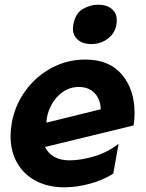

<svg xmlns="http://www.w3.org/2000/svg" viewBox="-20 -784 624 819"><path d="M277 -100Q201 -100 172 -157L550 -249Q554 -273 554 -302Q554 -402 500 -466Q446 -530 344 -530Q267 -530 200.5 -494.5Q134 -459 89 -397.5Q44 -336 30 -259Q25 -227 25 -204Q25 -139 53 -89.5Q81 -40 133 -12.5Q185 15 254 15Q305 15 360.5 0.5Q416 -14 463 -43L486 -171Q441 -135 383 -117.5Q325 -100 277 -100ZM316 -413Q358 -413 383 -387.5Q408 -362 410 -318L179 -261L178 -266Q181 -302 199 -336Q217 -370 247.5 -391.5Q278 -413 316 -413ZM293 -680Q291 -668 291 -663Q291 -632 312.5 -614Q334 -596 369 -596Q414 -596 446 -624Q478 -652 478 -698Q478 -729 456 -746.5Q434 -764 399 -764Q366 -764 334 -746Q302 -728 293 -680Z"/></svg>

Font: Geom Bold
Style: Bold Italic
Weight: 700
Italic angle: -10°
Version: Version 1.102